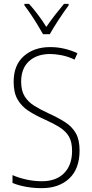

<svg xmlns="http://www.w3.org/2000/svg" viewBox="-20 -969 479 999"><path d="M394 -186Q394 -91 340.5 -40.5Q287 10 197 10Q155 10 116 3Q77 -4 45 -17V-58Q76 -44 116.5 -35Q157 -26 198 -26Q272 -26 313.5 -68Q355 -110 355 -184Q355 -230 339 -258Q323 -286 290.5 -306.5Q258 -327 209 -349Q164 -369 128.5 -392Q93 -415 72 -450.5Q51 -486 51 -543Q51 -631 104.5 -677.5Q158 -724 241 -724Q281 -724 317.5 -715Q354 -706 383 -692L368 -659Q334 -675 301 -681.5Q268 -688 241 -688Q172 -688 131 -650.5Q90 -613 90 -544Q90 -497 108.5 -467.5Q127 -438 158.5 -418.5Q190 -399 231 -380Q282 -357 318.5 -333.5Q355 -310 374.5 -276Q394 -242 394 -186ZM204 -791Q191 -814 174 -842Q157 -870 139 -896.5Q121 -923 107 -941V-949H131Q153 -925 177.5 -892.5Q202 -860 221 -829Q243 -861 265 -889.5Q287 -918 313 -949H337V-941Q314 -910 286 -867.5Q258 -825 239 -791Z"/></svg>

Font: Noto Sans Khmer Condensed ExtraLight
Style: Regular
Weight: 200
Width: 3
Designer: Danh Hong and the Monotype Design Team
Foundry: Monotype Imaging Inc.
Version: Version 2.004; ttfautohint (v1.8.4.7-5d5b)